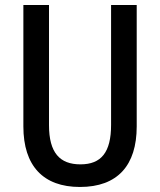

<svg xmlns="http://www.w3.org/2000/svg" viewBox="-20 -734 637 764"><path d="M524 -231V-714H422V-237C422 -128 383 -80 300 -80C218 -80 175 -126 175 -236V-714H73V-231C73 -74 152 10 298 10C448 10 524 -76 524 -231Z"/></svg>

Font: Noto Sans Sinhala UI Condensed Medium
Style: Regular
Weight: 500
Width: 3
Designer: Jelle Bosma - Monotype Design Team
Foundry: Monotype Imaging Inc.
Version: Version 2.006